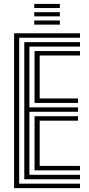

<svg xmlns="http://www.w3.org/2000/svg" viewBox="-20 -972 461 992"><path d="M52.8 0V-800H393.2V-777H79.2V-23H393.2V0ZM158.5 -91.8V-371.5H383.2V-348.5H185V-114.8H393.2V-91.8ZM105.5 -45.8V-754.2H393.2V-731.2H132V-417.2H383.2V-394.5H132V-68.8H393.2V-45.8ZM158.5 -440.2V-708.2H393.2V-685.2H185V-463.2H383.2V-440.2ZM157 -930.5V-951.8H289.2V-930.5ZM157 -844.8V-866.2H289.2V-844.8ZM157 -887.5V-909H289.2V-887.5Z"/></svg>

Font: Big Shoulders Inline Text Thin ExtraBold
Style: Regular
Weight: 800
Version: Version 2.002